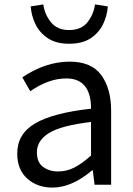

<svg xmlns="http://www.w3.org/2000/svg" viewBox="-20 -836 604 869"><path d="M217 13Q149 13 103.5 -27.5Q58 -68 58 -141Q58 -230 139 -277.5Q220 -325 392 -344Q392 -481 280 -481Q200 -481 117 -423L81 -486Q187 -557 295 -557Q394 -557 438.5 -496Q483 -435 483 -334V0H408L400 -65H397Q305 13 217 13ZM243 -60Q283 -60 318 -78.5Q353 -97 392 -132V-284Q257 -268 202 -234Q147 -200 147 -147Q147 -101 175 -80.5Q203 -60 243 -60ZM293 -638Q234 -638 196.5 -663Q159 -688 140.5 -726.5Q122 -765 119 -807L176 -816Q182 -771 210.5 -735.5Q239 -700 293 -700Q348 -700 376 -735.5Q404 -771 410 -816L468 -807Q465 -765 446.5 -726.5Q428 -688 390.5 -663Q353 -638 293 -638Z"/></svg>

Font: Source Han Sans & Saira Hybrid
Style: Regular
Weight: 400
Designer: Ryoko NISHIZUKA 西塚涼子 (kana & ideographs); Paul D. Hunt (Latin, Greek & Cyrillic); Wenlong ZHANG 张文龙 (bopomofo); Sandoll 
Foundry: Adobe Systems Incorporated
Version: Version 1.00;August 2, 2021;FontCreator 13.0.0.2675 64-bit